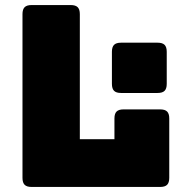

<svg xmlns="http://www.w3.org/2000/svg" viewBox="-20 -740 735 760"><path d="M614 0H105Q86 0 77.5 -8.5Q69 -17 69 -36V-684Q69 -703 77.5 -711.5Q86 -720 105 -720H260Q279 -720 287.5 -711.5Q296 -703 296 -684V-189H433V-271Q433 -290 441.5 -298.5Q450 -307 469 -307H614Q633 -307 641.5 -298.5Q650 -290 650 -271V-36Q650 -17 641.5 -8.5Q633 0 614 0ZM604 -372H459Q440 -372 431.5 -380.5Q423 -389 423 -408V-535Q423 -554 431.5 -562.5Q440 -571 459 -571H604Q623 -571 631.5 -562.5Q640 -554 640 -535V-408Q640 -389 631.5 -380.5Q623 -372 604 -372Z"/></svg>

Font: Bungee
Style: Regular
Weight: 400
Designer: David Jonathan Ross
Foundry: David Jonathan Ross
Version: Version 1.000;PS 1.0;hotconv 1.0.72;makeotf.lib2.5.5900